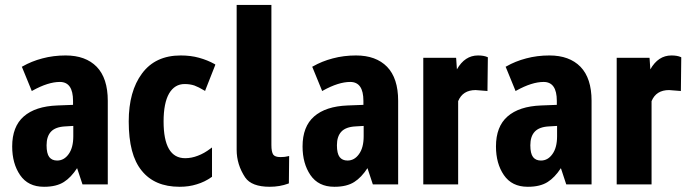

<svg xmlns="http://www.w3.org/2000/svg" viewBox="-20 -731 2739 761"><path d="M270.5 -190.9V-231.9L238.3 -230Q199.7 -228 182.1 -209.2Q164.6 -190.4 164.6 -155.3Q164.6 -122.6 175.3 -108.4Q186 -94.7 206.5 -94.7Q233.9 -94.7 252 -120.1Q270.5 -145.5 270.5 -190.9ZM147.9 -499.5Q191.4 -511.2 240.2 -511.2Q319.3 -511.2 363.3 -466.3Q407.2 -420.9 407.2 -331.5V-3.4V0H403.3H309.6H307.1L306.2 -2.4L285.6 -64.5Q261.2 -27.3 233.4 -9.8Q203.6 9.3 155.3 9.3Q154.8 9.3 154.3 9.3Q154.3 9.3 153.8 9.3Q91.3 9.3 59.6 -37.1Q43.9 -60.1 36.1 -88.4Q28.3 -116.7 28.3 -150.4Q28.3 -229.5 74.2 -269.5Q120.1 -309.6 207 -313L269.5 -315.4V-331.1Q269.5 -406.2 217.3 -406.2Q170.9 -406.2 109.4 -372.1L106 -370.1L104.5 -374L67.9 -463.4L66.4 -466.3L69.3 -467.8Q105 -488.3 147.9 -499.5Z M759.8 -0.5Q729 9.3 692.9 9.3Q692.4 9.3 691.9 9.3Q691.9 9.3 691.4 9.3Q592.8 9.3 541.5 -54.7Q515.6 -86.4 502.9 -134.8Q490.2 -183.6 490.2 -249.5Q490.2 -369.1 543 -439.9Q595.7 -511.2 696.3 -511.2Q736.3 -511.2 769 -502Q802.7 -492.7 830.6 -477.1L833.5 -475.1L832.5 -471.7L794.4 -375L793 -370.6L788.6 -373Q767.6 -385.7 750.5 -392.1Q732.9 -397.9 711.9 -397.9Q672.4 -397.9 650.4 -360.8Q628.4 -322.8 628.4 -249.5Q628.4 -104 713.9 -104Q713.9 -104 713.9 -104Q739.3 -104 764.2 -113.8Q789.1 -123 813.5 -141.6L820.3 -146.5V-138.2V-32.2V-30.3L818.8 -29.3Q791.5 -9.8 759.8 -0.5Z M1055.7 -711.4V-396.5V-156.2Q1055.7 -128.9 1063 -118.2Q1070.3 -108.4 1091.3 -108.4Q1091.3 -108.4 1091.8 -108.4Q1109.9 -108.4 1122.1 -111.8L1126 -112.8V-108.4L1125 -6.3V-4.4L1123 -3.4Q1088.9 9.3 1049.3 9.3Q977.1 9.3 951.7 -27.8Q918 -78.6 918 -137.2V-396.5V-711.4Z M1421.4 -190.9V-231.9L1389.2 -230Q1350.6 -228 1333 -209.2Q1315.4 -190.4 1315.4 -155.3Q1315.4 -122.6 1326.2 -108.4Q1336.9 -94.7 1357.4 -94.7Q1384.8 -94.7 1402.8 -120.1Q1421.4 -145.5 1421.4 -190.9ZM1298.8 -499.5Q1342.3 -511.2 1391.1 -511.2Q1470.2 -511.2 1514.2 -466.3Q1558.1 -420.9 1558.1 -331.5V-3.4V0H1554.2H1460.4H1458L1457 -2.4L1436.5 -64.5Q1412.1 -27.3 1384.3 -9.8Q1354.5 9.3 1306.2 9.3Q1305.7 9.3 1305.2 9.3Q1305.2 9.3 1304.7 9.3Q1242.2 9.3 1210.4 -37.1Q1194.8 -60.1 1187 -88.4Q1179.2 -116.7 1179.2 -150.4Q1179.2 -229.5 1225.1 -269.5Q1271 -309.6 1357.9 -313L1420.4 -315.4V-331.1Q1420.4 -406.2 1368.2 -406.2Q1321.8 -406.2 1260.3 -372.1L1256.8 -370.1L1255.4 -374L1218.8 -463.4L1217.3 -466.3L1220.2 -467.8Q1255.9 -488.3 1298.8 -499.5Z M1912.1 -370.1 1908.7 -370.6 1865.2 -374Q1814 -374 1795.9 -330.1V-3.4V0H1792.5H1661.1H1657.7V-3.4V-498.5V-502H1661.1H1784.7H1787.6L1788.1 -499L1791 -456.1Q1822.3 -511.2 1874.5 -511.2Q1897.5 -511.2 1911.6 -504.9L1913.6 -503.9V-502L1912.1 -373.5Z M2188 -190.9V-231.9L2155.8 -230Q2117.2 -228 2099.6 -209.2Q2082 -190.4 2082 -155.3Q2082 -122.6 2092.8 -108.4Q2103.5 -94.7 2124 -94.7Q2151.4 -94.7 2169.4 -120.1Q2188 -145.5 2188 -190.9ZM2065.4 -499.5Q2108.9 -511.2 2157.7 -511.2Q2236.8 -511.2 2280.8 -466.3Q2324.7 -420.9 2324.7 -331.5V-3.4V0H2320.8H2227.1H2224.6L2223.6 -2.4L2203.1 -64.5Q2178.7 -27.3 2150.9 -9.8Q2121.1 9.3 2072.8 9.3Q2072.3 9.3 2071.8 9.3Q2071.8 9.3 2071.3 9.3Q2008.8 9.3 1977.1 -37.1Q1961.4 -60.1 1953.6 -88.4Q1945.8 -116.7 1945.8 -150.4Q1945.8 -229.5 1991.7 -269.5Q2037.6 -309.6 2124.5 -313L2187 -315.4V-331.1Q2187 -406.2 2134.8 -406.2Q2088.4 -406.2 2026.9 -372.1L2023.4 -370.1L2022 -374L1985.4 -463.4L1983.9 -466.3L1986.8 -467.8Q2022.5 -488.3 2065.4 -499.5Z M2678.7 -370.1 2675.3 -370.6 2631.8 -374Q2580.6 -374 2562.5 -330.1V-3.4V0H2559.1H2427.7H2424.3V-3.4V-498.5V-502H2427.7H2551.3H2554.2L2554.7 -499L2557.6 -456.1Q2588.9 -511.2 2641.1 -511.2Q2664.1 -511.2 2678.2 -504.9L2680.2 -503.9V-502L2678.7 -373.5Z"/></svg>

Font: MAUL Condensed Bold
Style: Condensed Bold
Weight: 700
Designer: MAUL
Version: Version 1.0; 2020; ttfautohint (v1.8.3)